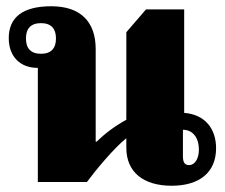

<svg xmlns="http://www.w3.org/2000/svg" viewBox="-20 -582 721 614"><path d="M101 0H258C286 -38 345 -109 384 -140V-109C384 -33 437 12 529 12C617 12 671 -30 671 -108C671 -171 635 -216 569 -221V-552H447L384 -479V-199C344 -177 315 -154 289 -129H286V-425C286 -513 237 -562 144 -562C52 -562 8 -526 8 -460C8 -398 48 -365 99 -365H101ZM111 -410C78 -410 63 -428 63 -459C63 -490 78 -508 111 -508C144 -508 159 -490 159 -459C159 -428 144 -410 111 -410ZM585 -54C572 -54 565 -61 565 -82V-167C594 -167 616 -145 616 -103C616 -73 602 -54 585 -54Z"/></svg>

Font: Noto Serif Thai Black
Style: Regular
Weight: 900
Designer: Monotype Design Team
Foundry: Monotype Imaging Inc.
Version: Version 2.002